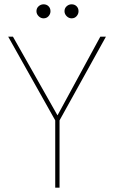

<svg xmlns="http://www.w3.org/2000/svg" viewBox="-20 -870 529 890"><path d="M236 0V-312L18 -700H40L246 -336H247L445 -700H471L256 -312V0ZM182 -785Q169 -785 159 -795Q149 -805 149 -818Q149 -832 159 -841Q169 -850 182 -850Q196 -850 205 -841Q214 -832 214 -818Q214 -805 205 -795Q196 -785 182 -785ZM312 -785Q299 -785 289 -795Q279 -805 279 -818Q279 -832 289 -841Q299 -850 312 -850Q326 -850 335 -841Q344 -832 344 -818Q344 -805 335 -795Q326 -785 312 -785Z"/></svg>

Font: DM Sans 28pt Thin
Style: Regular
Weight: 250
Version: Version 4.004;gftools[0.9.30]